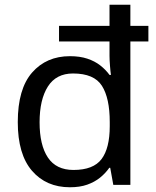

<svg xmlns="http://www.w3.org/2000/svg" viewBox="-20 -780 657 810"><path d="M275 10Q175 10 115 -59.5Q55 -129 55 -265Q55 -405 115.5 -474Q176 -543 275 -543Q317 -543 348.5 -532.5Q380 -522 403 -504Q426 -486 442 -464H448Q446 -477 444 -502.5Q442 -528 442 -544V-605H229V-671H442V-760H530V-671H606V-605H530V0H458L445 -72H441Q425 -49 402 -30.5Q379 -12 348 -1Q317 10 275 10ZM290 -63Q374 -63 408.5 -109Q443 -155 443 -248V-265Q443 -366 410 -418Q377 -470 288 -470Q217 -470 182 -415Q147 -360 147 -264Q147 -168 182 -115.5Q217 -63 290 -63Z"/></svg>

Font: Noto Sans Georgian
Style: Regular
Weight: 400
Designer: Monotype Design Team, Akaki Razmadze
Foundry: Google LLC
Version: Version 2.002